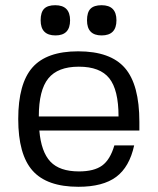

<svg xmlns="http://www.w3.org/2000/svg" viewBox="-20 -707 605 737"><path d="M131 -206Q138 -124 173.5 -86.5Q209 -49 283 -49Q341 -49 372 -71.5Q403 -94 419 -149H495Q477 -66 426 -28Q375 10 281 10Q160 10 105 -52Q50 -114 50 -250Q50 -386 104.5 -448Q159 -510 280 -510Q404 -510 459.5 -446Q515 -382 515 -239V-206ZM283 -451H282Q202 -451 165.5 -406Q129 -361 129 -260H435Q435 -362 399.5 -406.5Q364 -451 283 -451ZM192 -687Q249 -687 249 -629Q249 -571 193 -571Q136 -571 136 -629Q136 -660 149.5 -673.5Q163 -687 192 -687ZM370 -687Q427 -687 427 -629Q427 -571 370 -571Q314 -571 314 -629Q314 -660 327.5 -673.5Q341 -687 370 -687Z"/></svg>

Font: Fivo Sans
Style: Regular
Weight: 400
Designer: Alexander Slobzheninov
Foundry: Alexander Slobzheninov
Version: 1.0